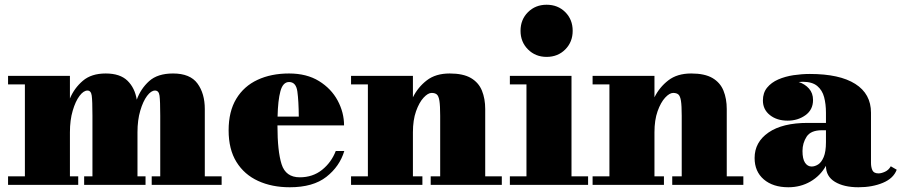

<svg xmlns="http://www.w3.org/2000/svg" viewBox="-20 -780 3807 810"><path d="M14 -36H85V-424H14V-460H275V-364.5Q293.5 -408.5 329.5 -439.2Q365.5 -470 426 -470Q486.5 -470 517.8 -439.5Q549 -409 557 -359.5Q573.5 -405.5 609.2 -437.8Q645 -470 710 -470Q782 -470 813 -427.8Q844 -385.5 844 -320V-36H915V0H620V-36H656V-292Q656 -355 653 -376.5Q650 -398 634 -398Q617.5 -398 600.5 -375.5Q583.5 -353 571.8 -313.2Q560 -273.5 560 -222V-36H594V0H335V-36H370V-292Q370 -355 367 -376.5Q364 -398 349 -398Q332.5 -398 315.5 -375.5Q298.5 -353 286.8 -313.2Q275 -273.5 275 -222V-36H310V0H14Z M1432.5 -143Q1413 -78 1357 -34Q1301 10 1202.5 10Q1127 10 1068.8 -16.8Q1010.5 -43.5 977.5 -96.8Q944.5 -150 944.5 -230Q944.5 -310 976.8 -363.2Q1009 -416.5 1066.5 -443.2Q1124 -470 1199.5 -470Q1274 -470 1325.8 -438Q1377.5 -406 1404.5 -355.8Q1431.5 -305.5 1431.5 -251H1150.5V-250Q1150.5 -142 1168 -87Q1185.5 -32 1244.5 -32Q1299.5 -32 1338.8 -63.5Q1378 -95 1396.5 -143ZM1199.5 -434Q1173.5 -434 1163 -395.2Q1152.5 -356.5 1151 -288H1240.5Q1240 -354 1234.5 -394Q1229 -434 1199.5 -434Z M1461 -36H1532V-424H1461V-460H1722V-369.5Q1743 -412 1780.5 -441Q1818 -470 1877 -470Q1934 -470 1966.8 -450.8Q1999.5 -431.5 2013.2 -397.5Q2027 -363.5 2027 -320V-36H2097V0H1797V-36H1837V-292Q1837 -334 1833.8 -354.5Q1830.5 -375 1822.8 -381.5Q1815 -388 1801 -388Q1785.5 -388 1767 -368Q1748.5 -348 1735.2 -310.8Q1722 -273.5 1722 -222V-36H1762V0H1461Z M2176 -650Q2176 -697.5 2207.5 -728.8Q2239 -760 2286 -760Q2333.5 -760 2364.8 -728.8Q2396 -697.5 2396 -650Q2396 -603 2364.8 -571.5Q2333.5 -540 2286 -540Q2239 -540 2207.5 -571.5Q2176 -603 2176 -650ZM2131 -36H2201V-424H2131V-460H2391V-36H2461V0H2131Z M2480 -36H2551V-424H2480V-460H2741V-369.5Q2762 -412 2799.5 -441Q2837 -470 2896 -470Q2953 -470 2985.8 -450.8Q3018.5 -431.5 3032.2 -397.5Q3046 -363.5 3046 -320V-36H3116V0H2816V-36H2856V-292Q2856 -334 2852.8 -354.5Q2849.5 -375 2841.8 -381.5Q2834 -388 2820 -388Q2804.5 -388 2786 -368Q2767.5 -348 2754.2 -310.8Q2741 -273.5 2741 -222V-36H2781V0H2480Z M3387.5 -261.5H3464.5V-304.5Q3464.5 -340.5 3456.8 -370Q3449 -399.5 3427.8 -417.2Q3406.5 -435 3366.5 -435Q3358 -435 3349.5 -434Q3376 -425.5 3393 -406.2Q3410 -387 3410 -358Q3410 -317 3378 -294Q3346 -271 3303 -271Q3257.5 -271 3228 -294.5Q3198.5 -318 3198.5 -356Q3198.5 -388.5 3216.2 -410.2Q3234 -432 3263.2 -444.8Q3292.5 -457.5 3327.5 -462.8Q3362.5 -468 3396.5 -468Q3522 -468 3588.2 -426Q3654.5 -384 3654.5 -304.5V-93Q3654.5 -74.5 3660.5 -61.5Q3666.5 -48.5 3686.5 -48.5Q3698 -48.5 3713.5 -55.5Q3729 -62.5 3738 -78.5L3763 -64Q3749.5 -27.5 3704.8 -8.8Q3660 10 3601.5 10Q3540 10 3502.2 -13Q3464.5 -36 3464.5 -80V-80.5Q3440.5 -38 3398.8 -14Q3357 10 3306 10Q3241 10 3202.2 -23.2Q3163.5 -56.5 3163.5 -113.5Q3163.5 -180.5 3222.2 -221Q3281 -261.5 3387.5 -261.5ZM3404 -77.5Q3417.5 -77.5 3431.5 -86.2Q3445.5 -95 3455 -117.5Q3464.5 -140 3464.5 -180.5V-230.5H3447.5Q3400.5 -230.5 3383 -203.5Q3365.5 -176.5 3365.5 -143Q3365.5 -109.5 3376.2 -93.5Q3387 -77.5 3404 -77.5Z"/></svg>

Font: Bodoni* 06pt Fatface
Style: Regular
Weight: 900
Version: Version 2.3